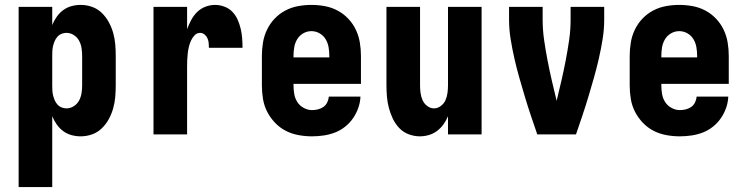

<svg xmlns="http://www.w3.org/2000/svg" viewBox="-20 -548 3040 783"><path d="M56 215V-520H193V-446Q200 -463 211 -479Q222 -495 237.5 -506.5Q253 -518 271.5 -523Q290 -528 309 -528Q333 -528 355.5 -520Q378 -512 395 -495.5Q412 -479 423.5 -458Q435 -437 441.5 -414Q448 -391 450 -367.5Q452 -344 452 -320V-200Q452 -176 450 -152.5Q448 -129 441.5 -106Q435 -83 423.5 -62Q412 -41 395 -24.5Q378 -8 355.5 0Q333 8 309 8Q290 8 271.5 3Q253 -2 237.5 -13.5Q222 -25 211 -41Q200 -57 193 -74V215ZM251 -106Q267 -106 281 -115Q295 -124 302.5 -138Q310 -152 312.5 -168Q315 -184 315 -200V-320Q315 -336 312.5 -352Q310 -368 302.5 -382Q295 -396 281 -405Q267 -414 251 -414Q241 -414 231 -410Q221 -406 214 -398Q207 -390 203 -380.5Q199 -371 196.5 -361Q194 -351 193.5 -340.5Q193 -330 193 -320V-200Q193 -190 193.5 -179.5Q194 -169 196.5 -159Q199 -149 203 -139.5Q207 -130 214 -122Q221 -114 231 -110Q241 -106 251 -106Z M606 0V-520H743V-429Q750 -448 759.5 -466Q769 -484 783.5 -498.5Q798 -513 817.5 -520.5Q837 -528 857 -528Q876 -528 895 -521Q914 -514 927.5 -500Q941 -486 949 -468Q957 -450 961.5 -431Q966 -412 967.5 -392.5Q969 -373 969 -353H832Q832 -363 831 -373Q830 -383 826 -392Q822 -401 814 -407.5Q806 -414 796 -414Q783 -414 773.5 -404Q764 -394 758.5 -381.5Q753 -369 750 -356Q747 -343 745.5 -329.5Q744 -316 743.5 -302.5Q743 -289 743 -276V0Z M1252 8Q1225 8 1197.5 3Q1170 -2 1145.5 -14.5Q1121 -27 1101.5 -47.5Q1082 -68 1069.5 -92.5Q1057 -117 1052.5 -144.5Q1048 -172 1048 -200V-320Q1048 -347 1052.5 -374.5Q1057 -402 1069 -427Q1081 -452 1100 -472Q1119 -492 1143.5 -505Q1168 -518 1195.5 -523Q1223 -528 1250 -528Q1277 -528 1304.5 -523Q1332 -518 1356.5 -505Q1381 -492 1400 -472Q1419 -452 1431 -427Q1443 -402 1447.5 -374.5Q1452 -347 1452 -320V-206H1177V-200Q1177 -182 1180 -164.5Q1183 -147 1192.5 -132Q1202 -117 1218.5 -108Q1235 -99 1252 -99Q1265 -99 1277 -102Q1289 -105 1299 -112Q1309 -119 1314.5 -130.5Q1320 -142 1321 -154H1450Q1449 -130 1441 -107.5Q1433 -85 1419.5 -65.5Q1406 -46 1387 -31Q1368 -16 1346 -7.5Q1324 1 1300 4.5Q1276 8 1252 8ZM1323 -314V-320Q1323 -338 1320 -355.5Q1317 -373 1308 -388Q1299 -403 1283.5 -412Q1268 -421 1250 -421Q1232 -421 1216.5 -412Q1201 -403 1192 -388Q1183 -373 1180 -355.5Q1177 -338 1177 -320V-314Z M1692 8Q1669 8 1646.5 -0.5Q1624 -9 1608 -26Q1592 -43 1582 -64Q1572 -85 1566 -107.5Q1560 -130 1558 -153.5Q1556 -177 1556 -200V-520H1693V-200Q1693 -185 1695 -169.5Q1697 -154 1703 -140Q1709 -126 1722 -116Q1735 -106 1750 -106Q1765 -106 1778 -116Q1791 -126 1797 -140Q1803 -154 1805 -169.5Q1807 -185 1807 -200V-520H1944V0H1807V-74Q1800 -57 1789 -41.5Q1778 -26 1763 -14.5Q1748 -3 1729.5 2.5Q1711 8 1692 8Z M2171 0Q2158 -38 2145 -76.5Q2132 -115 2120.5 -153.5Q2109 -192 2098 -230.5Q2087 -269 2078 -308.5Q2069 -348 2062.5 -388Q2056 -428 2056 -468V-520H2193V-468Q2193 -426 2199 -384.5Q2205 -343 2213 -301.5Q2221 -260 2230.5 -219Q2240 -178 2250 -137Q2260 -178 2269.5 -219Q2279 -260 2287 -301.5Q2295 -343 2301 -384.5Q2307 -426 2307 -468V-520H2444V-468Q2444 -428 2437.5 -388Q2431 -348 2422 -308.5Q2413 -269 2402 -230.5Q2391 -192 2379.5 -153.5Q2368 -115 2355 -76.5Q2342 -38 2329 0Z M2752 8Q2725 8 2697.5 3Q2670 -2 2645.5 -14.5Q2621 -27 2601.5 -47.5Q2582 -68 2569.5 -92.5Q2557 -117 2552.5 -144.5Q2548 -172 2548 -200V-320Q2548 -347 2552.5 -374.5Q2557 -402 2569 -427Q2581 -452 2600 -472Q2619 -492 2643.5 -505Q2668 -518 2695.5 -523Q2723 -528 2750 -528Q2777 -528 2804.5 -523Q2832 -518 2856.5 -505Q2881 -492 2900 -472Q2919 -452 2931 -427Q2943 -402 2947.5 -374.5Q2952 -347 2952 -320V-206H2677V-200Q2677 -182 2680 -164.5Q2683 -147 2692.5 -132Q2702 -117 2718.5 -108Q2735 -99 2752 -99Q2765 -99 2777 -102Q2789 -105 2799 -112Q2809 -119 2814.5 -130.5Q2820 -142 2821 -154H2950Q2949 -130 2941 -107.5Q2933 -85 2919.5 -65.5Q2906 -46 2887 -31Q2868 -16 2846 -7.5Q2824 1 2800 4.5Q2776 8 2752 8ZM2823 -314V-320Q2823 -338 2820 -355.5Q2817 -373 2808 -388Q2799 -403 2783.5 -412Q2768 -421 2750 -421Q2732 -421 2716.5 -412Q2701 -403 2692 -388Q2683 -373 2680 -355.5Q2677 -338 2677 -320V-314Z"/></svg>

Font: Iosevka Curly Heavy
Style: Regular
Weight: 900
Monospace: yes
Designer: Belleve Invis
Foundry: Belleve Invis
Version: Version 22.1.2; ttfautohint (v1.8.4)